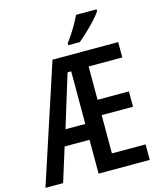

<svg xmlns="http://www.w3.org/2000/svg" viewBox="-134 -1028 944 1124"><g transform="rotate(-15 338.5 -466.0)"><path d="M345 -772H415C469 -816 540 -888 560 -922V-932H435C418 -894 379 -827 345 -784ZM0 0H107L171 -205H322V0H632V-94H428V-326H618V-419H428V-621H632V-714H234ZM202 -301 300 -620H322V-301Z"/></g></svg>

Font: Kathrein 67 Medium Condensed
Style: Regular
Weight: 500
Width: 3
Designer: Lazydogs Typefoundry, based on Open Sans by Ascender Corporation
Foundry: Lazydogs Typefoundry
Version: Version 1.003;PS 001.003;hotconv 1.0.88;makeotf.lib2.5.64775